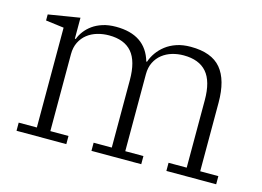

<svg xmlns="http://www.w3.org/2000/svg" viewBox="-76 -661 1089 797"><g transform="rotate(15 468.0 -262.0)"><path d="M46 -35H124V-464L46 -474V-500L181 -522V-432H185Q191 -449 203.5 -465.5Q216 -482 234 -495Q252 -508 277 -516Q302 -524 334 -524Q461 -524 492 -417H495Q502 -438 515.5 -457Q529 -476 548.5 -491Q568 -506 594.5 -515Q621 -524 655 -524Q745 -524 785.5 -475.5Q826 -427 826 -330V-35H904V0H690V-35H768V-325Q768 -406 735 -444Q702 -482 636 -482Q610 -482 586.5 -475Q563 -468 544.5 -453.5Q526 -439 515 -417Q504 -395 504 -366V-35H582V0H368V-35H446V-325Q446 -406 413.5 -444Q381 -482 315 -482Q289 -482 265 -475Q241 -468 222.5 -453.5Q204 -439 193 -417Q182 -395 182 -366V-35H260V0H46Z"/></g></svg>

Font: IBM Plex Serif Light
Style: Regular
Weight: 300
Designer: Mike Abbink, Paul van der Laan, Pieter van Rosmalen
Foundry: Bold Monday
Version: Version 3.001